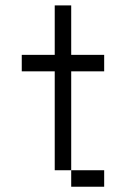

<svg xmlns="http://www.w3.org/2000/svg" viewBox="-20 -708 478 728"><path d="M250 -500H375V-437.5H250V-62.5H187.5V-437.5H62.5V-500H187.5V-687.5H250ZM250 -62.5H375V0H250Z"/></svg>

Font: ChillBitmapSE 16px
Style: Regular
Weight: 400
Designer: Designed by Warren2060
Foundry: ChillType
Version: Version 1.000